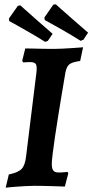

<svg xmlns="http://www.w3.org/2000/svg" viewBox="-20 -870 433 899"><path d="M286.2 -529.8Q279 -487.5 270.3 -435.8Q261.7 -384 253.1 -330.7Q244.6 -277.3 237.5 -229.9Q230.5 -182.6 226.5 -149.1Q222.5 -115.6 222.5 -103Q222.5 -79.4 230.1 -70.8Q237.8 -62.3 254.1 -62.3Q270.2 -62.3 283.1 -63.8Q296.1 -65.3 296.1 -65.3L299.9 -58.6L283.6 3.5Q283.6 3.5 267.9 3Q252.2 2.5 228.9 1.7Q205.6 1 181.6 0.5Q157.6 0 141.5 0Q121.3 0 97.7 1.5Q74.1 3.1 53.6 4.4Q33 5.7 19.8 7.3Q6.6 8.8 6.6 8.8L21.3 -53.1Q65.1 -62.1 81.3 -79.2Q97.6 -96.3 102.1 -137.8L150.1 -526.7Q154.1 -558.2 148.4 -568.8Q142.6 -579.3 121.5 -579.3Q112.9 -579.3 100.5 -578.6Q88.2 -577.8 88.2 -577.8Q87.3 -580.1 86.1 -581.8Q84.9 -583.4 84 -585.7L98.3 -643.2Q110.3 -643.2 133.3 -642.6Q156.2 -642.1 183 -641.5Q209.8 -641 232 -641Q248.1 -641 271.2 -642.2Q294.2 -643.5 316.6 -644.8Q338.9 -646.2 354 -647.4Q369 -648.7 369 -648.7L355.4 -584.5Q318.1 -579.5 304.9 -568.9Q291.6 -558.3 286.2 -529.8ZM357.5 -678.9Q315.5 -705.2 277.1 -727.2Q238.7 -749.2 214.1 -762.7Q189.5 -776.3 189.5 -776.3L187.8 -788L229.6 -848.1L241.3 -849.9Q241.3 -849.9 263.6 -829.8Q286 -809.8 320.8 -779.4Q355.6 -749.1 392.5 -717.1L370.5 -683.9ZM191.4 -674Q149.4 -700.3 111 -722.2Q72.6 -744.2 48 -757.8Q23.3 -771.4 23.3 -771.4L21.7 -783.1L63.5 -842.6L75.2 -844.9Q75.2 -844.9 97.5 -824.9Q119.9 -804.9 154.7 -774.2Q189.5 -743.6 226.4 -711.6L203.8 -678.5Z"/></svg>

Font: Alegreya
Style: Italic
Weight: 400
Italic angle: -7°
Designer: Juan Pablo del Peral
Foundry: Huerta Tipografica
Version: Version 2.009